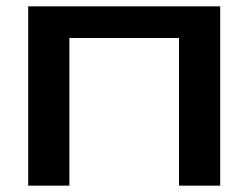

<svg xmlns="http://www.w3.org/2000/svg" viewBox="-20 -586 784 606"><path d="M675 0H545V-525L605 -466H139L199 -525V0H69V-566H675Z"/></svg>

Font: Unbounded Variable
Style: Regular
Weight: 400
Designer: Luke Prowse, Jean-Baptiste Morizot, Fátima Lázaro, Florian Runge
Foundry: NaN
Version: Version 1.600;FEAKit 1.0